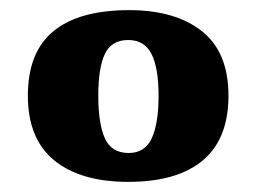

<svg xmlns="http://www.w3.org/2000/svg" viewBox="-20 -739 506 379"><path d="M233 -380Q139 -380 87 -422.5Q35 -465 35 -550Q35 -636 85.5 -677.5Q136 -719 235 -719Q326 -719 378.5 -677.5Q431 -636 431 -550Q431 -465 380.5 -422.5Q330 -380 233 -380ZM234 -437Q266 -437 279.5 -466Q293 -495 293 -550Q293 -605 279 -632.5Q265 -660 233 -660Q200 -660 187 -632.5Q174 -605 174 -550Q174 -495 187 -466Q200 -437 234 -437Z"/></svg>

Font: Noto Serif Tibetan Black
Style: Regular
Weight: 900
Version: Version 2.103